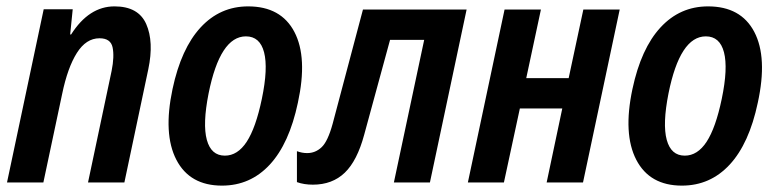

<svg xmlns="http://www.w3.org/2000/svg" viewBox="-20 -572 2434 602"><path d="M2 0 117 -543H208L200 -464H203Q259 -552 339 -552Q414 -552 438.5 -496.5Q463 -441 445 -355L370 0H256L330 -350Q339 -395 333 -423.5Q327 -452 292 -452Q250 -452 221 -406Q192 -360 175 -278L116 0Z M676 10Q575 10 533 -71Q491 -152 521 -293Q548 -420 609 -486Q670 -552 758 -552Q861 -552 903 -472Q945 -392 914 -250Q887 -122 826 -56Q765 10 676 10ZM685 -84Q725 -84 753.5 -127.5Q782 -171 801 -262Q821 -358 808 -408Q795 -458 751 -458Q670 -458 634 -279Q615 -183 628.5 -133.5Q642 -84 685 -84Z M961 7Q947 7 934.5 5Q922 3 911 -1V-98Q927 -92 943 -92Q969 -92 988.5 -110.5Q1008 -129 1023 -184L1118 -542H1443L1328 0H1215L1310 -447H1203L1122 -150Q1100 -68 1061 -30.5Q1022 7 961 7Z M1447 0 1562 -542H1676L1630 -327H1763L1809 -542H1923L1808 0H1694L1743 -232H1610L1560 0Z M2118 10Q2017 10 1975 -71Q1933 -152 1963 -293Q1990 -420 2051 -486Q2112 -552 2200 -552Q2303 -552 2345 -472Q2387 -392 2356 -250Q2329 -122 2268 -56Q2207 10 2118 10ZM2127 -84Q2167 -84 2195.5 -127.5Q2224 -171 2243 -262Q2263 -358 2250 -408Q2237 -458 2193 -458Q2112 -458 2076 -279Q2057 -183 2070.5 -133.5Q2084 -84 2127 -84Z"/></svg>

Font: Noto Sans Condensed SemiBold
Style: Italic
Weight: 600
Width: 3
Italic angle: -12°
Designer: Monotype Design Team
Foundry: Monotype Imaging Inc.
Version: Version 2.013; ttfautohint (v1.8.4.7-5d5b)